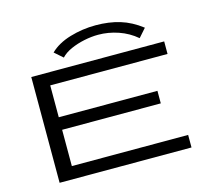

<svg xmlns="http://www.w3.org/2000/svg" viewBox="-113 -954 1226 1094"><g transform="rotate(-15 500.0 -407.0)"><path d="M108 0V-624H892V-550H200V-362H782V-288H200V-74H886V0ZM316 -683 267 -726Q312 -770 386 -792Q460 -814 538 -814Q616 -814 680.5 -794.5Q745 -775 806 -728L762 -678Q715 -718 656.5 -738Q598 -758 538 -758Q498 -758 455 -749Q412 -740 375 -723.5Q338 -707 316 -683Z"/></g></svg>

Font: Inconsolata UltraExpanded Thin
Style: Regular
Weight: 100
Width: 9
Monospace: yes
Designer: Raph Levien, Cyreal, Brenton Simpson
Foundry: Raph Levien, Cyreal, Google
Version: Version 3.100; ttfautohint (v1.8.4.7-5d5b)